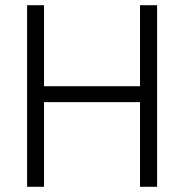

<svg xmlns="http://www.w3.org/2000/svg" viewBox="-20 -717 707 737"><path d="M583 0H517.5V-325H149V0H84V-697H149V-386H517.5V-697H583Z"/></svg>

Font: Acari Sans Neue
Style: Regular
Weight: 400
Designer: Alfredo Marco Pradil (font), Cristiano Sobral (main changes)
Foundry: Hanken Design Co. (font), Cristiano Sobral (main changes)
Version: Version 2.459;March 19, 2022;FontCreator 14.0.0.2808 64-bit;